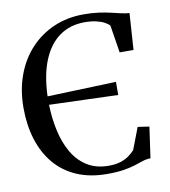

<svg xmlns="http://www.w3.org/2000/svg" viewBox="-85 -824 802 907"><g transform="rotate(-10 316.5 -371.0)"><path d="M356.5 10.5Q273.5 10.5 210.5 -17Q147.5 -44.5 105.2 -95Q63 -145.5 41.8 -214.2Q20.5 -283 20.5 -365Q20.5 -451 46.8 -522Q73 -593 120.8 -644.2Q168.5 -695.5 233.5 -723.5Q298.5 -751.5 376 -751.5Q417 -751.5 449 -747Q481 -742.5 506.2 -736.5Q531.5 -730.5 552.2 -725.8Q573 -721 591.5 -720L580 -545H513.5L492.5 -677Q485 -686 469.2 -694.5Q453.5 -703 429.8 -708.5Q406 -714 374 -714Q305 -714 254 -677.8Q203 -641.5 174.2 -571.2Q145.5 -501 142 -399.5L472 -411V-348L142 -359Q143.5 -293.5 156.8 -233.8Q170 -174 197 -127.2Q224 -80.5 267 -53.5Q310 -26.5 371 -26.5Q404.5 -26.5 428.5 -34.5Q452.5 -42.5 468.8 -54.8Q485 -67 496 -79L536 -183.5L591 -175.5L570 -27Q549.5 -26.5 531.5 -20.5Q513.5 -14.5 491.2 -7.2Q469 0 436.8 5.2Q404.5 10.5 356.5 10.5Z"/></g></svg>

Font: Merriweather 96pt
Style: Regular
Weight: 400
Version: Version 2.100